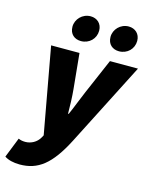

<svg xmlns="http://www.w3.org/2000/svg" viewBox="-155 -799 850 1072"><g transform="rotate(15 270.0 -263.0)"><path d="M64 188C169 188 240 134 318 -18L564 -500H402L314 -296C296 -255 275 -198 256 -156H252C252 -199 250 -256 246 -296L226 -500H62L152 -4L145 9C127 42 93 58 62 58C47 58 35 56 22 50L-24 166C-4 180 28 188 64 188ZM216 -566C264 -566 300 -602 300 -648C300 -689 271 -714 234 -714C186 -714 150 -675 150 -632C150 -589 179 -566 216 -566ZM436 -566C484 -566 520 -602 520 -648C520 -689 491 -714 454 -714C406 -714 370 -675 370 -632C370 -589 399 -566 436 -566Z"/></g></svg>

Font: Source Sans Pro Black
Style: Italic
Weight: 900
Italic angle: -11°
Designer: Paul D. Hunt
Foundry: Adobe Systems Incorporated
Version: Version 3.006;hotconv 1.0.111;makeotfexe 2.5.65597